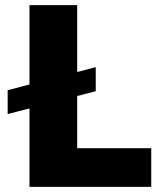

<svg xmlns="http://www.w3.org/2000/svg" viewBox="-20 -727 621 747"><path d="M352.5 -372.1 280.3 -353.5V-150.4H568.4V0H94.7V-305.2L9.8 -283.2V-376L94.7 -398.4V-707H280.3V-446.8L352.5 -465.8Z"/></svg>

Font: Pretendard JP Black
Style: Regular
Weight: 900
Designer: Base glyphs from Inter by Rasmus Andersson; Hangeul glyphs from Noto Sans CJK(Source Han Sans) by Jang Soo-young and Kan
Foundry: Kil Hyung-jin
Version: Version 1.309